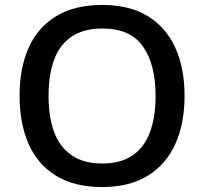

<svg xmlns="http://www.w3.org/2000/svg" viewBox="-20 -745 824 775"><path d="M725 -358Q725 -247 688 -164.5Q651 -82 577 -36Q503 10 392 10Q280 10 205.5 -36Q131 -82 95 -165Q59 -248 59 -359Q59 -469 95 -551Q131 -633 205.5 -679Q280 -725 393 -725Q503 -725 577 -679.5Q651 -634 688 -551.5Q725 -469 725 -358ZM176 -358Q176 -273 198.5 -212Q221 -151 269.5 -118Q318 -85 392 -85Q468 -85 515.5 -118Q563 -151 585.5 -212Q608 -273 608 -358Q608 -485 557 -557.5Q506 -630 393 -630Q318 -630 269.5 -597.5Q221 -565 198.5 -504Q176 -443 176 -358Z"/></svg>

Font: Noto Sans Syriac Eastern Medium
Style: Regular
Weight: 500
Designer: Patrick Giasson and the Monotype Design Team
Foundry: Monotype Imaging Inc.
Version: Version 3.001